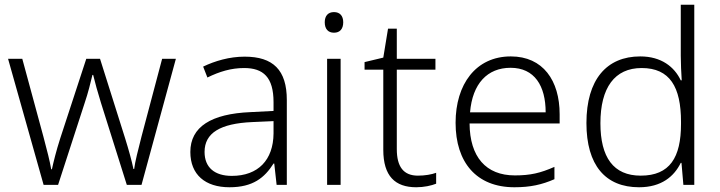

<svg xmlns="http://www.w3.org/2000/svg" viewBox="-20 -780 3036 810"><path d="M406 -346 515 0H577L722 -532H664L577 -204C562 -145 550 -99 546 -67H543C536 -101 523 -148 508 -196L402 -532H344L234 -196C217 -143 206 -98 199 -66H196C190 -101 179 -144 163 -204L74 -532H14L164 0H225L337 -345C352 -389 362 -431 370 -464H373C381 -431 392 -391 406 -346Z M1012 -541C948 -541 887 -523 837 -499L855 -453C906 -478 955 -493 1010 -493C1091 -493 1134 -454 1134 -349V-312L1037 -307C871 -300 783 -245 783 -139C783 -43 846 10 948 10C1047 10 1096 -30 1134 -90H1137L1147 0H1190V-358C1190 -485 1132 -541 1012 -541ZM1044 -265 1134 -269V-217C1133 -105 1069 -38 958 -38C886 -38 843 -73 843 -139C843 -219 909 -259 1044 -265Z M1389 -729C1364 -729 1350 -713 1350 -686C1350 -658 1364 -642 1389 -642C1414 -642 1428 -658 1428 -686C1428 -713 1414 -729 1389 -729ZM1417 -532H1360V0H1417Z M1743 -39C1682 -39 1654 -77 1654 -151V-486H1817V-532H1654V-659H1617L1597 -537L1518 -518V-486H1597V-148C1597 -37 1647 10 1736 10C1769 10 1800 3 1820 -5V-51C1801 -44 1773 -39 1743 -39Z M2135 -542C1987 -542 1902 -424 1902 -262C1902 -95 1990 10 2150 10C2218 10 2266 -1 2319 -24V-76C2260 -50 2218 -40 2152 -40C2030 -40 1962 -118 1961 -259H2341V-298C2341 -440 2271 -542 2135 -542ZM2134 -494C2235 -494 2282 -418 2282 -306H1963C1973 -427 2036 -494 2134 -494Z M2676 10C2771 10 2824 -36 2852 -93H2855L2863 0H2909V-760H2852V-545C2852 -514 2854 -472 2856 -441H2852C2825 -498 2770 -542 2681 -542C2539 -542 2454 -444 2454 -261C2454 -83 2534 10 2676 10ZM2683 -39C2568 -39 2513 -116 2513 -260C2513 -410 2573 -493 2687 -493C2806 -493 2853 -413 2853 -266V-257C2853 -116 2806 -39 2683 -39Z"/></svg>

Font: Noto Sans Meetei Mayek Light
Style: Regular
Weight: 300
Designer: Monotype Design Team and Neelakash Kshetrimayum
Foundry: Monotype Imaging Inc.
Version: Version 2.002